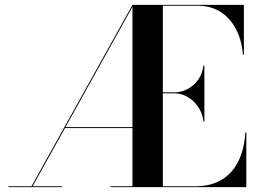

<svg xmlns="http://www.w3.org/2000/svg" viewBox="-20 -770 1063 790"><path d="M15 -3.5V0H235V-3.5H114L247.5 -243H525V-3.5H435V0H993.5V-225H989.5C982 -98 919.5 -3.5 785 -3.5H650V-386H697.5C754.5 -386 809.5 -337.5 817 -270.5H821V-500.5H817C809.5 -433.5 754.5 -390 697.5 -390H650V-746.5H795C909.5 -746.5 972 -652 979.5 -545H983.5V-750H525L109.5 -3.5ZM249.5 -247 525 -742V-247Z"/></svg>

Font: Bodoni* 48pt Medium
Style: Regular
Weight: 500
Version: Version 2.3